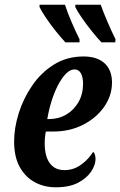

<svg xmlns="http://www.w3.org/2000/svg" viewBox="-20 -786 511 816"><path d="M217 10Q168 10 128 -11.5Q88 -33 64 -76Q40 -119 40 -185Q40 -242 59.5 -304.5Q79 -367 116.5 -422Q154 -477 209 -511.5Q264 -546 335 -546Q393 -546 424.5 -517Q456 -488 456 -435Q456 -380 423 -332.5Q390 -285 333.5 -256Q277 -227 206 -227H175Q170 -205 170 -177Q170 -122 191.5 -92.5Q213 -63 254 -63Q294 -63 326.5 -87.5Q359 -112 376 -141Q386 -131 386 -110Q386 -85 367.5 -57Q349 -29 312 -9.5Q275 10 217 10ZM189 -280Q229 -280 261.5 -299Q294 -318 313.5 -352Q333 -386 333 -430Q333 -459 323.5 -475Q314 -491 297 -491Q278 -491 260 -472.5Q242 -454 226 -423Q210 -392 198.5 -354.5Q187 -317 181 -280ZM411 -606Q394 -624 371 -652.5Q348 -681 328 -710Q308 -739 300 -756V-766H408Q420 -732 437.5 -691.5Q455 -651 471 -619L470 -606ZM258 -606Q241 -624 218 -652.5Q195 -681 175.5 -710Q156 -739 148 -756V-766H256Q267 -732 284.5 -691.5Q302 -651 318 -619V-606Z"/></svg>

Font: Noto Serif ExtraCondensed
Style: Bold Italic
Weight: 700
Width: 2
Italic angle: -12°
Designer: Monotype Design Team
Foundry: Monotype Imaging Inc.
Version: Version 2.013; ttfautohint (v1.8.4.7-5d5b)